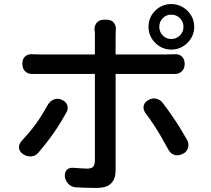

<svg xmlns="http://www.w3.org/2000/svg" viewBox="-20 -876 1040 945"><path d="M764 -744Q764 -719 781 -701.5Q798 -684 823 -684Q848 -684 865.5 -701.5Q883 -719 883 -744Q883 -769 865.5 -786.5Q848 -804 823 -804Q798 -804 781 -786.5Q764 -769 764 -744ZM711 -744Q711 -791 744 -823.5Q777 -856 823 -856Q854 -856 879.5 -841Q905 -826 920.5 -800.5Q936 -775 936 -744Q936 -713 920.5 -687.5Q905 -662 879.5 -647Q854 -632 823 -632Q777 -632 744 -665Q711 -698 711 -744ZM286 -384Q306 -375 311.5 -357Q317 -339 306 -321Q283 -280 262.5 -248.5Q242 -217 220 -188Q198 -159 170 -126Q157 -109 135.5 -106.5Q114 -104 94 -117Q75 -130 73.5 -148Q72 -166 87 -183Q116 -214 137.5 -241Q159 -268 178 -297.5Q197 -327 217 -363Q229 -381 248 -387.5Q267 -394 286 -384ZM711 -384Q730 -395 750 -390Q770 -385 782 -368Q807 -335 826 -307.5Q845 -280 862.5 -252Q880 -224 900 -189Q911 -170 906 -150Q901 -130 881 -119L877 -118Q858 -108 839 -113.5Q820 -119 809 -139Q789 -176 772 -205Q755 -234 737 -261.5Q719 -289 695 -321Q683 -339 687.5 -356.5Q692 -374 711 -384ZM90 -563Q90 -586 104 -598.5Q118 -611 141 -609Q148 -609 156.5 -608.5Q165 -608 179 -608H447V-701Q447 -719 447 -720Q447 -721 445 -727Q444 -750 456.5 -764.5Q469 -779 492 -779H505Q528 -779 540 -764.5Q552 -750 550 -727Q550 -722 549.5 -715.5Q549 -709 549 -700V-608H800Q812 -608 821.5 -608.5Q831 -609 838 -609Q861 -611 875 -598Q889 -585 889 -561Q889 -539 875 -525Q861 -511 838 -512Q831 -512 821.5 -512Q812 -512 801 -512H549V-508Q549 -483 549 -435.5Q549 -388 549 -329Q549 -270 549 -211.5Q549 -153 549 -106Q549 -59 549 -36Q549 4 527 26.5Q505 49 455 49Q420 49 399 48Q378 47 353 46Q331 44 316.5 29Q302 14 299 -8Q298 -30 310 -41Q322 -52 343 -50Q359 -49 378.5 -47.5Q398 -46 409 -46Q429 -46 437.5 -54.5Q446 -63 447 -83Q447 -95 447 -127Q447 -159 447 -203Q447 -247 447 -295Q447 -343 447 -387Q447 -431 447 -463.5Q447 -496 447 -508V-512H180Q164 -512 156 -512Q148 -512 141 -512Q118 -511 104 -524.5Q90 -538 90 -563Z"/></svg>

Font: Chiron GoRound TC M
Style: Regular
Weight: 500
Designer: Ryoko NISHIZUKA 西塚涼子 (kana, bopomofo & ideographs); Paul D. Hunt (Latin, Greek & Cyrillic); Sandoll Communications 산돌커뮤니
Foundry: Adobe
Version: Version 1.000;hotconv 1.1.1;makeotfexe 2.6.0